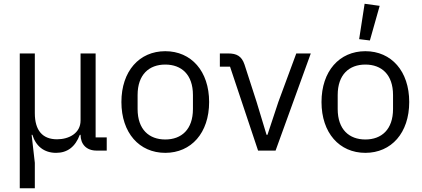

<svg xmlns="http://www.w3.org/2000/svg" viewBox="-20 -800 2241 1020"><path d="M165 200V65L148 -84H152C170 -24 214 12 278 12C338 12 380 -20 404 -84H408C408 -35 438 0 493 0H547V-70H488V-516H408V-160C408 -92 346 -60 283 -60C206 -60 165 -107 165 -199V-516H85V200Z M858 12C996 12 1091 -94 1091 -258C1091 -422 996 -528 858 -528C720 -528 625 -422 625 -258C625 -94 720 12 858 12ZM858 -59C772 -59 711 -112 711 -221V-295C711 -404 772 -457 858 -457C944 -457 1005 -404 1005 -295V-221C1005 -112 944 -59 858 -59Z M1444 0 1631 -516H1554L1459 -259L1401 -84H1396L1343 -259L1279 -457C1264 -502 1237 -516 1193 -516H1148V-446H1202L1351 0Z M1997 -769 1917 -780 1888 -592 1945 -585ZM1921 12C2059 12 2154 -94 2154 -258C2154 -422 2059 -528 1921 -528C1783 -528 1688 -422 1688 -258C1688 -94 1783 12 1921 12ZM1921 -59C1835 -59 1774 -112 1774 -221V-295C1774 -404 1835 -457 1921 -457C2007 -457 2068 -404 2068 -295V-221C2068 -112 2007 -59 1921 -59Z"/></svg>

Font: LVC Sans
Style: Regular
Weight: 400
Designer: Mike Abbink, Paul van der Laan, Pieter van Rosmalen
Foundry: Bold Monday
Version: Version 3.0